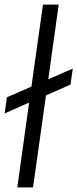

<svg xmlns="http://www.w3.org/2000/svg" viewBox="-32 -811 335 831"><path d="M273 -445 167 -398 111 0H43L94 -367L-12 -320L-2 -390L104 -436L154 -791H222L177 -468L283 -514Z"/></svg>

Font: Krub
Style: Italic
Weight: 400
Italic angle: -8°
Designer: Ekaluck Peanpanawate
Foundry: Cadson Demak Co.,Ltd.
Version: Version 1.000; ttfautohint (v1.6)